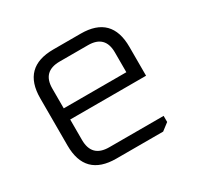

<svg xmlns="http://www.w3.org/2000/svg" viewBox="-119 -654 809 789"><g transform="rotate(-30 286.0 -259.0)"><path d="M74 -147V-371Q74 -518 221 -518H351Q497 -518 497 -371V-234H137V-137Q137 -55 219 -55H477V-26L443 0H221Q74 0 74 -147ZM137 -287H434V-381Q434 -462 353 -462H219Q137 -462 137 -381Z"/></g></svg>

Font: Oxanium ExtraLight Light
Style: Regular
Weight: 300
Version: Version 2.000